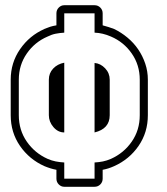

<svg xmlns="http://www.w3.org/2000/svg" viewBox="-20 -715 640 735"><path d="M226 0Q214 0 205 -9Q196 -18 196 -31V-65Q174 -69 150 -79Q92 -105 56.5 -156.5Q21 -208 21 -274V-410Q21 -475 57 -527Q93 -579 150 -604H149Q161 -609 172 -612.5Q183 -616 196 -618V-664Q196 -677 205 -686Q214 -695 226 -695H342Q355 -695 364 -686Q373 -677 373 -664V-618Q384 -615 395.5 -611.5Q407 -608 417 -604Q444 -591 468 -571Q492 -551 509 -526Q526 -501 536 -471.5Q546 -442 546 -410V-274Q546 -208 510.5 -156.5Q475 -105 417 -79Q406 -74 395 -70.5Q384 -67 373 -65V-31Q373 -18 364 -9Q355 0 342 0ZM342 -31V-93Q359 -94 374 -97Q389 -100 405 -107Q454 -129 484.5 -173Q515 -217 515 -274V-410Q515 -466 484.5 -510Q454 -554 405 -575Q373 -589 342 -590V-664H226V-590Q209 -589 193.5 -586Q178 -583 162 -575Q113 -554 82.5 -510Q52 -466 52 -410V-274Q52 -217 82.5 -173Q113 -129 162 -107Q178 -100 193.5 -97Q209 -94 226 -93V-31ZM226 -208Q202 -208 184.5 -228.5Q167 -249 167 -274V-410Q167 -435 183.5 -452.5Q200 -470 226 -475ZM342 -474Q365 -472 382.5 -453.5Q400 -435 400 -410V-274Q400 -222 342 -208Z"/></svg>

Font: Lichte PostBus
Style: Regular
Weight: 400
Designer: Peter Wiegel
Version: Version 1.001